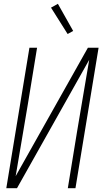

<svg xmlns="http://www.w3.org/2000/svg" viewBox="-20 -985 540 1005"><path d="M13 0 134 -735H174L126 -441Q110 -346 94 -251.5Q78 -157 62 -63L440 -735H496L375 0H335L383 -294Q399 -389 415 -483.5Q431 -578 447 -672L69 0ZM334 -807 247 -945 283 -965 363 -823Z"/></svg>

Font: Iosevka Term Curly XLt Obl
Style: Regular
Weight: 200
Italic angle: -9°
Designer: Belleve Invis
Foundry: Belleve Invis
Version: Version 32.3.0